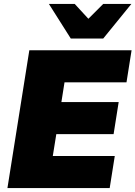

<svg xmlns="http://www.w3.org/2000/svg" viewBox="-20 -962 693 982"><path d="M18 0 130 -705H653L627 -541H310L294 -440H587L561 -276H268L250 -164H567L541 0ZM342 -765 230 -942H362L432 -866L508 -942H652L508 -765Z"/></svg>

Font: Mulish ExtraBlack
Style: Italic
Weight: 1000
Italic angle: -9°
Designer: Vernon Adams
Foundry: Vernon Adams
Version: Version 3.603; ttfautohint (v1.8.3)